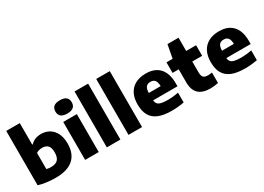

<svg xmlns="http://www.w3.org/2000/svg" viewBox="-12 -1601 3304 2403"><g transform="rotate(-30 1640.0 -399.0)"><path d="M58.5 -23V-808H254.5V-497H263.5Q290.5 -527 329 -542.2Q367.5 -557.5 415.5 -557.5Q480 -557.5 532 -527.5Q584 -497.5 614.8 -436.8Q645.5 -376 645.5 -287Q645.5 -141.5 559.8 -65.5Q474 10.5 303.5 10.5Q239.5 10.5 175.8 2.2Q112 -6 58.5 -23ZM450 -272.5Q450 -341.5 422.2 -371Q394.5 -400.5 341.5 -400.5Q317.5 -400.5 294.8 -394.5Q272 -388.5 254.5 -376V-143Q284.5 -135.5 321 -135.5Q387 -135.5 418.5 -168.2Q450 -201 450 -272.5Z M732.5 0V-548.5H929V0ZM712.5 -709.5Q712.5 -805 830.5 -805Q948.5 -805 948.5 -709.5Q948.5 -613.5 830.5 -613.5Q712.5 -613.5 712.5 -709.5Z M1046 0V-808H1242V0Z M1359 0V-808H1555V0Z M2194 -220H1842Q1845 -187 1861.2 -168Q1877.5 -149 1913.5 -140.5Q1949.5 -132 2012.5 -132Q2081 -132 2160 -147.5V-6.5Q2072.5 10.5 1983.5 10.5Q1866.5 10.5 1792.5 -19.8Q1718.5 -50 1683 -112.5Q1647.5 -175 1647.5 -274Q1647.5 -362 1680.2 -425.8Q1713 -489.5 1776.2 -523.5Q1839.5 -557.5 1930 -557.5Q2016 -557.5 2075 -523.2Q2134 -489 2164 -424Q2194 -359 2194 -267.5ZM1841 -327H2013Q2011.5 -386 1991 -412Q1970.5 -438 1927.5 -438Q1884 -438 1863.2 -412Q1842.5 -386 1841 -327Z M2654 -153.5V-2.5Q2628.5 3 2598 6.8Q2567.5 10.5 2540 10.5Q2313.5 10.5 2313.5 -207V-396H2224.5V-548.5H2313.5L2349.5 -740H2509.5V-548.5H2652.5V-396H2509.5V-240.5Q2509.5 -205 2518.2 -184.8Q2527 -164.5 2545.5 -156Q2564 -147.5 2596 -147.5Q2618.5 -147.5 2654 -153.5Z M3252 -220H2900Q2903 -187 2919.2 -168Q2935.5 -149 2971.5 -140.5Q3007.5 -132 3070.5 -132Q3139 -132 3218 -147.5V-6.5Q3130.5 10.5 3041.5 10.5Q2924.5 10.5 2850.5 -19.8Q2776.5 -50 2741 -112.5Q2705.5 -175 2705.5 -274Q2705.5 -362 2738.2 -425.8Q2771 -489.5 2834.2 -523.5Q2897.5 -557.5 2988 -557.5Q3074 -557.5 3133 -523.2Q3192 -489 3222 -424Q3252 -359 3252 -267.5ZM2899 -327H3071Q3069.5 -386 3049 -412Q3028.5 -438 2985.5 -438Q2942 -438 2921.2 -412Q2900.5 -386 2899 -327Z"/></g></svg>

Font: Encode Sans Semi Expanded ExBd
Style: Regular
Weight: 800
Width: 6
Designer: Multiple Designers
Foundry: Impallari Type
Version: Version 2.000